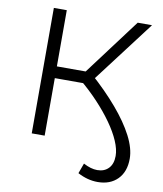

<svg xmlns="http://www.w3.org/2000/svg" viewBox="-96 -777 894 1055"><g transform="rotate(10 351.0 -250.0)"><path d="M520.9 200.4Q464.1 200.4 409 170.8L429.8 113.7Q471.7 136.2 507.3 136.2Q547 136.2 570.4 111.5Q593.9 86.8 593.9 42.3Q593.9 5.9 574.2 -39.9Q554.5 -85.8 518.7 -136.3Q482.9 -186.8 434.7 -238.3Q386.4 -289.8 329.8 -336.7L386.5 -378.3Q473.2 -301.2 537.4 -225.9Q601.7 -150.6 637.3 -81.8Q672.8 -13 672.8 44Q672.8 116.9 631.5 158.7Q590.1 200.4 520.9 200.4ZM118.3 0V-700H190.4V0ZM167.7 -320.9V-386.4H377.8V-320.9ZM398.5 -347.5 326.9 -354.2 586.1 -700H666Z"/></g></svg>

Font: Montserrat Alternates Thin
Style: Regular
Weight: 100
Designer: Julieta Ulanovsky
Foundry: Julieta Ulanovsky
Version: Version 9.000